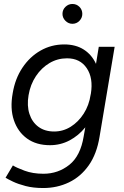

<svg xmlns="http://www.w3.org/2000/svg" viewBox="-20 -736 626 968"><path d="M232 -4Q163 -4 116.5 -37.5Q70 -71 50 -130Q30 -189 44 -266Q56 -339 93 -394.5Q130 -450 184.5 -481Q239 -512 304 -512Q362 -512 402.5 -486Q443 -460 464 -414L478 -500H558L482 -47Q468 40 427.5 97.5Q387 155 327.5 183.5Q268 212 198 212Q148 212 109.5 202Q71 192 45 179.5Q19 167 8 160L45 98Q62 109 103.5 124.5Q145 140 199 140Q273 140 329.5 95Q386 50 402 -49L410 -94Q376 -52 330.5 -28Q285 -4 232 -4ZM253 -73Q298 -73 336.5 -97Q375 -121 402 -163Q429 -205 437 -259L438 -263Q451 -342 417.5 -392Q384 -442 318 -442Q270 -442 229.5 -418Q189 -394 161 -352Q133 -310 124 -256Q115 -203 128.5 -161.5Q142 -120 174 -96.5Q206 -73 253 -73ZM345 -616Q325 -616 310 -631Q295 -646 295 -666Q295 -687 310 -701.5Q325 -716 345 -716Q366 -716 380.5 -701.5Q395 -687 395 -666Q395 -646 380.5 -631Q366 -616 345 -616Z"/></svg>

Font: Figtree
Style: Italic
Weight: 400
Italic angle: -9.5°
Foundry: Erik Kennedy
Version: Version 2.001; ttfautohint (v1.8.4.7-5d5b);gftools[0.9.27]